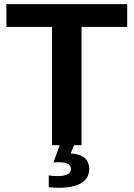

<svg xmlns="http://www.w3.org/2000/svg" viewBox="-20 -708 651 936"><path d="M377.4 -576.7V0H233.4V-576.7H11.2V-688H600.1V-576.7ZM415 114.7Q415 160.6 377 184.1Q338.9 207.5 267.1 207.5Q245.1 207.5 217.8 204.6V147Q234.9 150.4 258.8 150.4Q325.7 150.4 325.7 116.7Q325.7 99.6 312 91.3Q298.3 83 266.1 83Q247.6 83 240.7 84L271 0H340.8L324.7 40Q370.6 42.5 392.8 62.5Q415 82.5 415 114.7Z"/></svg>

Font: Arial
Style: Bold
Weight: 700
Designer: Steve Matteson
Foundry: Ascender Corporation
Version: Version 2.00.3